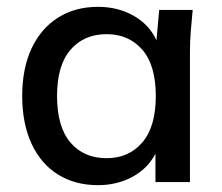

<svg xmlns="http://www.w3.org/2000/svg" viewBox="-20 -533 649 562"><path d="M267 9Q200 9 150 -22Q100 -53 72.5 -112Q45 -171 45 -252Q45 -333 72.5 -391.5Q100 -450 150 -481.5Q200 -513 267 -513Q325 -513 371 -487Q417 -461 438 -415L446 -504H544Q541 -473 538.5 -442.5Q536 -412 536 -383V0H435V-83Q412 -39 367 -15Q322 9 267 9ZM292 -70Q357 -70 396.5 -116Q436 -162 436 -252Q436 -342 396.5 -387.5Q357 -433 292 -433Q226 -433 186.5 -387.5Q147 -342 147 -252Q147 -162 186 -116Q225 -70 292 -70Z"/></svg>

Font: Mulish SemiBold
Style: Regular
Weight: 600
Designer: Vernon Adams
Foundry: Vernon Adams
Version: Version 3.603; ttfautohint (v1.8.3)